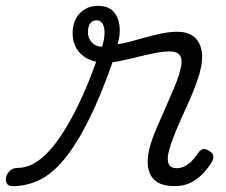

<svg xmlns="http://www.w3.org/2000/svg" viewBox="-180 -616 768 653"><path d="M-137 17Q-152 17 -157 7.5Q-162 -2 -159 -14Q-156 -26 -146 -35.5Q-136 -45 -119 -45Q-93 -45 -66.5 -59Q-40 -73 -12.5 -103Q15 -133 43 -179Q71 -225 100.5 -289.5Q130 -354 158 -438L209 -422Q165 -295 123 -210.5Q81 -126 39.5 -75.5Q-2 -25 -45.5 -4Q-89 17 -137 17ZM415 17Q379 17 358.5 5.5Q338 -6 329.5 -26.5Q321 -47 322.5 -73Q324 -99 333 -128Q341 -154 354.5 -184.5Q368 -215 382.5 -248.5Q397 -282 411 -314.5Q425 -347 433 -377Q442 -411 433 -426Q424 -441 398 -441Q375 -441 347 -435.5Q319 -430 289 -422.5Q259 -415 230.5 -409Q202 -403 179 -403Q145 -403 119.5 -415.5Q94 -428 80.5 -450.5Q67 -473 67 -502Q67 -545 91 -570.5Q115 -596 153 -596Q188 -596 205.5 -577Q223 -558 226.5 -528Q230 -498 220 -466Q234 -467 257.5 -473Q281 -479 310 -487.5Q339 -496 368.5 -502Q398 -508 424 -508Q456 -508 477 -493Q498 -478 505 -447Q512 -416 499 -367Q491 -339 478 -307Q465 -275 449.5 -241.5Q434 -208 420 -175Q406 -142 397 -111Q387 -80 392.5 -62Q398 -44 421 -44Q437 -44 451 -52Q465 -60 476 -72.5Q487 -85 494 -96Q499 -104 508 -108Q517 -112 531 -103Q545 -95 545.5 -85.5Q546 -76 541 -66Q530 -47 512 -27.5Q494 -8 470 4.5Q446 17 415 17ZM167 -457Q175 -481 175.5 -501.5Q176 -522 169.5 -534.5Q163 -547 148 -547Q135 -547 127 -536.5Q119 -526 119 -506Q119 -487 131.5 -472.5Q144 -458 167 -457Z"/></svg>

Font: Playwrite RO Light
Style: Regular
Weight: 300
Version: Version 1.002